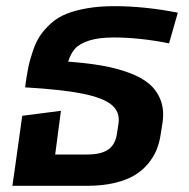

<svg xmlns="http://www.w3.org/2000/svg" viewBox="-20 -600 611 620"><path d="M347.2 -479Q298.8 -479 267.8 -469Q236.8 -459 222.4 -442.9Q208 -426.8 200.2 -400.9Q261.2 -396.5 308.6 -388.2Q356 -379.9 396.7 -365Q437.5 -350.1 462.4 -328.6Q487.3 -307.1 499 -275.9Q510.7 -244.6 504.9 -204.1L499 -167Q495.1 -140.1 485.8 -116.9Q476.6 -93.8 458.5 -71.8Q440.4 -49.8 414.8 -34.2Q389.2 -18.6 350.1 -9.3Q311 0 262.2 0H20L27.8 -54.2L51.8 -226.1L176.8 -242.2L158.2 -101.1H261.2Q307.6 -101.1 330.6 -117.9Q353.5 -134.8 357.9 -169.9L362.8 -202.1Q367.7 -238.8 340.3 -261.5Q313 -284.2 246.3 -297.6Q179.7 -311 61 -317.9Q65.9 -354.5 71 -380.4Q76.2 -406.2 86.2 -435.5Q96.2 -464.8 109.6 -484.9Q123 -504.9 144.3 -524.2Q165.5 -543.5 193.6 -554.9Q221.7 -566.4 261 -573.2Q300.3 -580.1 349.1 -580.1Q446.8 -580.1 554.2 -559.1L525.9 -460Q430.7 -479 347.2 -479Z"/></svg>

Font: FiraGO SemiBold
Style: Italic
Weight: 600
Italic angle: -8°
Designer: bBox Type GmbH
Foundry: bBox Type GmbH
Version: Version 1.001;PS 001.001;hotconv 1.0.88;makeotf.lib2.5.64775